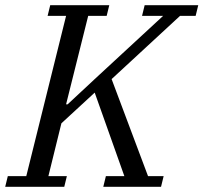

<svg xmlns="http://www.w3.org/2000/svg" viewBox="-41 -718 782 738"><path d="M-11 -41H60L213 -657H142L152 -698H379L369 -657H298L213 -317H219L323 -414L586 -657H505L515 -698H721L711 -657H651L388 -414L528 -41H588L578 0H356L366 -41H437L323 -362L195 -244L145 -41H216L206 0H-21Z"/></svg>

Font: IBM Plex Serif
Style: Italic
Weight: 400
Italic angle: -14°
Designer: Mike Abbink, Paul van der Laan, Pieter van Rosmalen
Foundry: Bold Monday
Version: Version 3.001